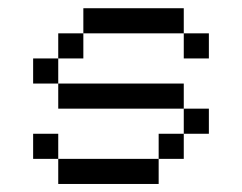

<svg xmlns="http://www.w3.org/2000/svg" viewBox="-20 -458 602 478"><path d="M187.5 -375H437.5V-437.5H187.5ZM62.5 -62.5H125V-125H62.5ZM62.5 -250H125V-312.5H62.5ZM125 0H375V-62.5H125ZM125 -187.5H437.5V-250H125ZM125 -312.5H187.5V-375H125ZM375 -62.5H437.5V-125H375ZM437.5 -125H500V-187.5H437.5ZM437.5 -312.5H500V-375H437.5Z"/></svg>

Font: ChillMoonMono
Style: Regular
Weight: 400
Designer: Warren2060
Foundry: ChillType
Version: Version 1.000;Glyphs 3.1.1 (3135)